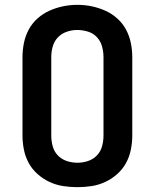

<svg xmlns="http://www.w3.org/2000/svg" viewBox="-20 -766 640 794"><path d="M300 8Q270 8 241 3.5Q212 -1 185 -13.5Q158 -26 135.5 -46Q113 -66 99 -91.5Q85 -117 79 -146.5Q73 -176 73 -205V-530Q73 -559 79 -588.5Q85 -618 99 -644Q113 -670 135.5 -690Q158 -710 185 -722Q212 -734 241 -740Q270 -746 300 -746Q330 -746 359 -740Q388 -734 415 -722Q442 -710 464.5 -690Q487 -670 501 -644Q515 -618 521 -588.5Q527 -559 527 -530V-205Q527 -176 521 -146.5Q515 -117 501 -91.5Q487 -66 464.5 -46Q442 -26 415 -13.5Q388 -1 359 3.5Q330 8 300 8ZM300 -93Q322 -93 343.5 -100Q365 -107 380.5 -123Q396 -139 402 -161Q408 -183 408 -205V-530Q408 -552 402 -574Q396 -596 380.5 -612.5Q365 -629 343 -635.5Q321 -642 299 -642Q277 -642 255.5 -634.5Q234 -627 219 -611Q204 -595 198 -573.5Q192 -552 192 -530V-205Q192 -183 198 -161Q204 -139 219.5 -123Q235 -107 256.5 -100Q278 -93 300 -93Z"/></svg>

Font: Iosevka Curly Extended
Style: Bold
Weight: 700
Width: 7
Monospace: yes
Designer: Belleve Invis
Foundry: Belleve Invis
Version: Version 11.1.0; ttfautohint (v1.8.3)